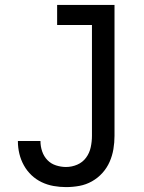

<svg xmlns="http://www.w3.org/2000/svg" viewBox="-20 -755 588 783"><path d="M249 8Q224 8 198.5 3.5Q173 -1 150 -12Q127 -23 108.5 -40.5Q90 -58 77.5 -80.5Q65 -103 59 -128Q53 -153 53 -178V-180H145V-179Q145 -158 152 -137.5Q159 -117 173.5 -102Q188 -87 208.5 -80.5Q229 -74 249 -74Q273 -74 295 -83.5Q317 -93 331 -112Q345 -131 350 -154.5Q355 -178 355 -201V-653H213V-735H447V-201Q447 -174 442.5 -147Q438 -120 427 -95Q416 -70 397.5 -49.5Q379 -29 355 -15.5Q331 -2 304 3Q277 8 249 8Z"/></svg>

Font: Iosevka Semi-Condensed Medium
Style: Regular
Weight: 500
Monospace: yes
Designer: Belleve Invis
Foundry: Belleve Invis
Version: Version 27.3.5